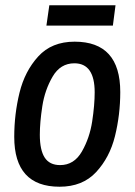

<svg xmlns="http://www.w3.org/2000/svg" viewBox="-20 -696 510 728"><path d="M34 -177Q34 -263 54 -344.5Q74 -426 125 -482Q176 -538 263 -538Q436 -538 436 -347Q436 -261 416 -180Q396 -99 344.5 -43.5Q293 12 206 12Q34 12 34 -177ZM339 -346Q339 -456 262 -456Q209 -456 179.5 -405.5Q150 -355 140.5 -293.5Q131 -232 131 -185Q131 -127 149.5 -98.5Q168 -70 208 -70Q261 -70 290.5 -121.5Q320 -173 329.5 -235.5Q339 -298 339 -346ZM167 -676H418L408 -599H156Z"/></svg>

Font: Archivo Narrow Medium
Style: Italic
Weight: 500
Italic angle: -8°
Designer: Hector Gatti
Foundry: Omnibus-Type
Version: Version 2.001